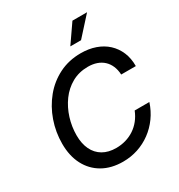

<svg xmlns="http://www.w3.org/2000/svg" viewBox="-219 -1094 1164 1250"><g transform="rotate(-30 363.5 -469.0)"><path d="M340.8 11.2Q252.9 11.2 188.5 -25.6Q124 -62.5 89.1 -129.6Q54.2 -196.8 54.2 -287.6Q54.2 -375 82.5 -456.1Q110.8 -537.1 163.3 -601.1Q215.8 -665 289.3 -701.9Q362.8 -738.8 453.1 -738.8Q512.7 -738.8 562.3 -721.4Q611.8 -704.1 647.5 -671.1Q683.1 -638.2 702.9 -591.8Q722.7 -545.4 722.2 -486.8H612.3Q610.4 -523.4 598.1 -551.8Q585.9 -580.1 564.7 -599.6Q543.5 -619.1 514.4 -629.2Q485.4 -639.2 449.2 -639.2Q381.8 -639.2 328.6 -609.4Q275.4 -579.6 238.5 -529.1Q201.7 -478.5 182.1 -416Q162.6 -353.5 162.6 -288.6Q162.6 -226.6 184.1 -181.6Q205.6 -136.7 246.8 -112.5Q288.1 -88.4 346.2 -88.4Q383.8 -88.4 418.2 -98.4Q452.6 -108.4 481.9 -127.7Q511.2 -147 533.9 -175.3Q556.6 -203.6 571.3 -240.2H681.6Q663.1 -183.1 629.6 -136.7Q596.2 -90.3 551 -57.1Q505.9 -23.9 452.6 -6.3Q399.4 11.2 340.8 11.2ZM417 -811 512.7 -949.2H622.6L497.6 -811Z"/></g></svg>

Font: Inter 28pt Medium
Style: Italic
Weight: 500
Italic angle: -9.3988°
Designer: Rasmus Andersson
Foundry: rsms
Version: Version 4.001;git-66647c0bb